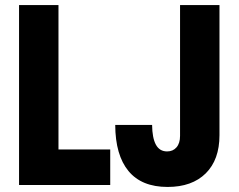

<svg xmlns="http://www.w3.org/2000/svg" viewBox="-20 -740 955 768"><path d="M56.2 0V-719.7H213.9V-142.1H420.9V0ZM650.4 7.8Q546.4 7.8 493.9 -55.9Q441.4 -119.6 440.9 -240.2H588.4Q588.9 -188.5 603.5 -161.4Q618.2 -134.3 648.4 -134.3Q671.9 -134.3 686 -150.6Q700.2 -167 700.2 -196.3V-719.7H857.9V-199.2Q857.9 -101.1 803 -46.6Q748 7.8 650.4 7.8Z"/></svg>

Font: Reddit Sans Condensed ExtraBold
Style: Regular
Weight: 800
Designer: Stephen Hutchings
Foundry: Reddit
Version: Version 1.014